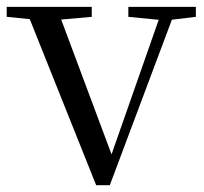

<svg xmlns="http://www.w3.org/2000/svg" viewBox="-28 -536 596 561"><path d="M253 5.2 44.6 -516H136.9L306.1 -63.1H289.4L294.7 -75.8L449 -516H488.3L292.8 5.2ZM-8.4 -486.8V-516H240.1V-486.8L130.8 -477.1H90.2ZM347 -486.8V-516H544.3V-486.8L463.3 -477.1H446.1Z"/></svg>

Font: Noto Serif KR ExtraLight
Style: Regular
Weight: 200
Designer: Ryoko NISHIZUKA 西塚涼子 (kana & ideographs); Frank Grießhammer (Latin, Greek & Cyrillic); Wenlong ZHANG 张文龙 (bopomofo); San
Foundry: Adobe
Version: Version 2.002-H1;hotconv 1.1.0;makeotfexe 2.6.0